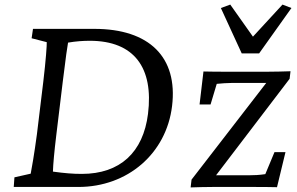

<svg xmlns="http://www.w3.org/2000/svg" viewBox="-20 -816 1298 838"><path d="M392 -690H124L118 -649L184 -632C185 -622 180 -552 169 -460L141 -229C130 -146 117 -72 114 -58L43 -42L40 0H322C537 0 706 -146 731 -353C757 -566 632 -690 392 -690ZM211 -67C212 -100 217 -155 226 -229L254 -460C268 -575 273 -606 277 -630C312 -636 344 -638 372 -638C566 -638 651 -520 626 -319C605 -151 504 -57 337 -57C298 -57 262 -60 211 -67ZM812 2C843 1 877 0 908 0H1088C1119 0 1151 0 1189 1L1226 -152H1178L1138 -56C1112 -52 1089 -51 1067 -51H923L1244 -472L1248 -505C1215 -504 1182 -503 1150 -503H966C936 -503 905 -503 868 -504L851 -360H899L926 -450C947 -452 972 -454 992 -454H1142L816 -32ZM944 -781 1035 -583H1111L1252 -781L1213 -796L1084 -656L985 -796Z"/></svg>

Font: TPK Tissa Web
Style: Italic
Weight: 400
Italic angle: -7°
Designer: Jacques Le Bailly, Suppakit Chalermlarp | Katatrad Co.,Ltd.
Foundry: Jacques Le Bailly, Cadson Demak Co.,Ltd.
Version: Version 5.000;Glyphs 3.1.2 (3151)